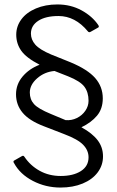

<svg xmlns="http://www.w3.org/2000/svg" viewBox="-20 -772 524 863"><path d="M443 -69Q443 -29 419 3Q395 35 351.5 53Q308 71 252 71Q185 71 127.5 41Q70 11 43 -39Q40 -43 40.5 -46Q41 -49 43 -50L78 -70L83 -72Q87 -72 90 -67Q116 -28 158 -4.5Q200 19 253 19Q309 19 343.5 -3Q378 -25 378 -65Q378 -96 354 -121Q330 -146 269 -169L176 -205Q111 -230 81.5 -265.5Q52 -301 52 -348Q52 -393 81.5 -428Q111 -463 158 -481Q98 -512 75.5 -544Q53 -576 53 -616Q53 -654 76 -685Q99 -716 141.5 -734Q184 -752 238 -752Q298 -752 346.5 -725.5Q395 -699 422 -659Q427 -651 421 -648L389 -630Q380 -624 375 -631Q318 -700 243 -700Q185 -700 152 -678.5Q119 -657 119 -621Q119 -594 138.5 -571.5Q158 -549 210 -527L297 -492Q374 -460 408 -421Q442 -382 442 -330Q442 -283 416 -252Q390 -221 346 -200Q395 -173 419 -141.5Q443 -110 443 -69ZM378 -319Q378 -357 359.5 -382Q341 -407 286 -429L225 -453Q180 -449 147 -420Q114 -391 114 -356Q114 -325 133 -304Q152 -283 208 -260L275 -232Q302 -230 325.5 -241.5Q349 -253 363.5 -274Q378 -295 378 -319Z"/></svg>

Font: Libre Franklin Light
Style: Regular
Weight: 300
Designer: Pablo Impallari, Rodrigo Fuenzalida
Foundry: Impallari Type
Version: Version 1.002; ttfautohint (v1.5)